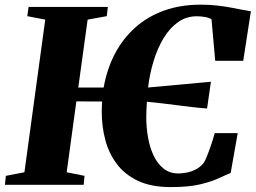

<svg xmlns="http://www.w3.org/2000/svg" viewBox="-36 -772 1068 802"><path d="M677.5 9.5Q596 9.5 540.8 -16.5Q485.5 -42.5 452 -87Q418.5 -131.5 403.8 -187.8Q389 -244 389 -305.5Q389 -316 389.5 -326.8Q390 -337.5 390.5 -348L283 -348.5L242.5 -52.5L317 -37.5L313.5 0H-15.5L-11.5 -37.5L66 -52.5L153 -690L78 -704.5L83.5 -743H414.5L410 -704.5L330 -690L291 -406.5H397Q410.5 -483 443.5 -546.5Q476.5 -610 528 -656.2Q579.5 -702.5 648.5 -727.5Q717.5 -752.5 802 -752.5Q839 -752.5 869.8 -749Q900.5 -745.5 926 -740.8Q951.5 -736 972.8 -731.8Q994 -727.5 1012 -725L980 -518H863L847.5 -691.5Q836.5 -698.5 819.5 -701.2Q802.5 -704 785.5 -704Q742.5 -704 708 -679.8Q673.5 -655.5 648 -613.8Q622.5 -572 606 -518.5Q589.5 -465 582.5 -406.5L845 -430.5L829 -319Q810 -320 780.5 -323.2Q751 -326.5 716 -331Q681 -335.5 645 -339.8Q609 -344 577.5 -347Q576.5 -331 575.8 -314.8Q575 -298.5 575 -282.5Q575 -241.5 582 -199.8Q589 -158 605 -123.5Q621 -89 646.8 -68.2Q672.5 -47.5 709 -47.5Q724 -47.5 743.2 -51Q762.5 -54.5 781.2 -64Q800 -73.5 814 -90.5Q819.5 -98 826 -113.2Q832.5 -128.5 839 -147Q845.5 -165.5 851.5 -183.8Q857.5 -202 861 -216H957L927.5 -49.5Q907.5 -41.5 877.8 -27.5Q848 -13.5 800.2 -2Q752.5 9.5 677.5 9.5Z"/></svg>

Font: Merriweather 72pt Black
Style: Italic
Weight: 900
Italic angle: -7.8°
Version: Version 2.101